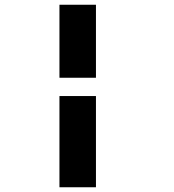

<svg xmlns="http://www.w3.org/2000/svg" viewBox="-20 -789 732 809"><path d="M230.5 0V-384.3H384.3V0ZM230.5 -461.4V-769H384.3V-461.4Z"/></svg>

Font: Good Old DOS
Style: Regular
Weight: 400
Designer: Vasily Draigo
Foundry: Vasily Draigo
Version: 1.0